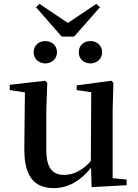

<svg xmlns="http://www.w3.org/2000/svg" viewBox="-20 -951 707 987"><path d="M213 -625C244 -625 273 -647 273 -682C273 -719 244 -740 213 -740C181 -740 153 -719 153 -682C153 -647 181 -625 213 -625ZM445 -625C476 -625 505 -647 505 -682C505 -719 476 -740 445 -740C412 -740 385 -719 385 -682C385 -647 412 -625 445 -625ZM183 -931 165 -914 297 -763H361L494 -914L475 -931L329 -833ZM451 11 631 1V-28L559 -35V-385L563 -525L553 -536L374 -512V-488L449 -477L447 -123C408 -79 361 -52 311 -52C252 -52 218 -84 218 -181V-385L223 -525L212 -536L30 -515V-488L108 -476L105 -187C104 -37 161 16 258 16C335 16 399 -27 448 -89Z"/></svg>

Font: Noto Serif CJK JP SemiBold
Style: Regular
Weight: 600
Designer: Ryoko NISHIZUKA 西塚涼子 (kana & ideographs); Frank Grießhammer (Latin, Greek & Cyrillic); Wenlong ZHANG 张文龙 (bopomofo); San
Foundry: Adobe
Version: Version 2.001;hotconv 1.1.0;makeotfexe 2.6.0